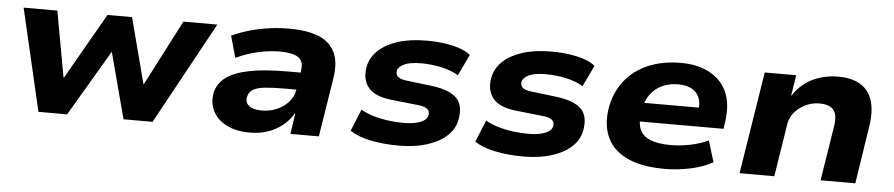

<svg xmlns="http://www.w3.org/2000/svg" viewBox="-36 -723 4384 942"><g transform="rotate(5 2155.5 -251.5)"><path d="M167 0 50 -503H216L275 -178H277L463 -503H584L669 -178L837 -503H1004L729 0H586L498 -332H504L308 0Z M1208 11Q1140 11 1093.5 -13Q1047 -37 1026.5 -77.5Q1006 -118 1015 -168Q1025 -213 1063.5 -243Q1102 -273 1177 -288.5Q1252 -304 1372 -304H1455L1442 -219H1364Q1304 -219 1264.5 -215Q1225 -211 1205 -198.5Q1185 -186 1180 -162Q1174 -135 1194.5 -118.5Q1215 -102 1259 -102Q1297 -102 1331 -116.5Q1365 -131 1389 -157.5Q1413 -184 1418 -218L1433 -314Q1440 -361 1412 -379.5Q1384 -398 1321 -398Q1273 -398 1218.5 -386.5Q1164 -375 1106 -348L1076 -455Q1120 -475 1166.5 -488Q1213 -501 1261.5 -507.5Q1310 -514 1357 -514Q1443 -514 1500 -492Q1557 -470 1582 -420.5Q1607 -371 1594 -289L1548 0H1408L1423 -102H1421Q1402 -69 1371 -43.5Q1340 -18 1299.5 -3.5Q1259 11 1208 11Z M1944 11Q1863 11 1800.5 -2.5Q1738 -16 1701 -41L1745 -149Q1772 -133 1807.5 -122.5Q1843 -112 1881.5 -107Q1920 -102 1954 -102Q2008 -102 2039.5 -115Q2071 -128 2075 -150Q2079 -168 2067 -179.5Q2055 -191 2023 -195L1885 -210Q1804 -219 1772 -259Q1740 -299 1752 -363Q1762 -409 1798 -442.5Q1834 -476 1893.5 -495Q1953 -514 2034 -514Q2082 -514 2124 -508Q2166 -502 2199 -490.5Q2232 -479 2251 -462L2201 -358Q2168 -379 2118 -390Q2068 -401 2018 -401Q1961 -401 1933 -387Q1905 -373 1901 -354Q1898 -336 1909.5 -325Q1921 -314 1954 -310L2086 -294Q2170 -282 2203.5 -246Q2237 -210 2223 -138Q2213 -92 2175 -58.5Q2137 -25 2077.5 -7Q2018 11 1944 11Z M2558 11Q2477 11 2414.5 -2.5Q2352 -16 2315 -41L2359 -149Q2386 -133 2421.5 -122.5Q2457 -112 2495.5 -107Q2534 -102 2568 -102Q2622 -102 2653.5 -115Q2685 -128 2689 -150Q2693 -168 2681 -179.5Q2669 -191 2637 -195L2499 -210Q2418 -219 2386 -259Q2354 -299 2366 -363Q2376 -409 2412 -442.5Q2448 -476 2507.5 -495Q2567 -514 2648 -514Q2696 -514 2738 -508Q2780 -502 2813 -490.5Q2846 -479 2865 -462L2815 -358Q2782 -379 2732 -390Q2682 -401 2632 -401Q2575 -401 2547 -387Q2519 -373 2515 -354Q2512 -336 2523.5 -325Q2535 -314 2568 -310L2700 -294Q2784 -282 2817.5 -246Q2851 -210 2837 -138Q2827 -92 2789 -58.5Q2751 -25 2691.5 -7Q2632 11 2558 11Z M3252 11Q3134 11 3062.5 -24.5Q2991 -60 2964.5 -125Q2938 -190 2955 -275Q2971 -349 3015 -402.5Q3059 -456 3128 -485Q3197 -514 3288 -514Q3367 -514 3425.5 -484Q3484 -454 3512 -395.5Q3540 -337 3528 -248L3523 -210H3081L3095 -303H3411L3391 -282Q3398 -325 3386.5 -352.5Q3375 -380 3348.5 -394Q3322 -408 3281 -408Q3238 -408 3203 -391.5Q3168 -375 3145.5 -344Q3123 -313 3115 -269L3113 -258Q3105 -207 3117.5 -174Q3130 -141 3168 -124.5Q3206 -108 3272 -108Q3320 -108 3369.5 -118.5Q3419 -129 3456 -147L3488 -42Q3439 -15 3376 -2Q3313 11 3252 11Z M3620 0 3700 -503H3855L3839 -402H3841Q3881 -462 3938.5 -488Q3996 -514 4061 -514Q4129 -514 4171.5 -488Q4214 -462 4230 -410Q4246 -358 4233 -278L4190 0H4019L4062 -270Q4068 -308 4061 -330.5Q4054 -353 4034 -364Q4014 -375 3981 -375Q3944 -375 3911.5 -359Q3879 -343 3858 -317.5Q3837 -292 3832 -259L3791 0Z"/></g></svg>

Font: Nunito Sans 7pt SemiExpanded ExtraBold
Style: Italic
Weight: 800
Width: 6
Italic angle: -9°
Designer: Vernon Adams
Foundry: Vernon Adams
Version: Version 3.101;gftools[0.9.27]